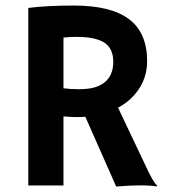

<svg xmlns="http://www.w3.org/2000/svg" viewBox="-20 -682 623 706"><path d="M293.9 -252.4Q279.3 -251.5 262.7 -251.5Q246.1 -251.5 213.4 -253.9V0H84V-652.8Q152.3 -661.6 252 -661.6Q387.7 -661.6 454.3 -611.6Q521 -561.5 521 -457Q521 -376 460 -318.4Q439.9 -299.8 414.1 -286.1L513.7 -76.2Q543 -11.2 558.6 1L556.2 3.4Q508.8 -4.4 407.2 3.9ZM261.2 -546.4Q236.3 -546.4 213.4 -543.9V-357.4Q237.3 -354 269.5 -354Q301.8 -354 323.7 -359.6Q345.7 -365.2 361.8 -377Q396.5 -402.8 396.5 -454.6Q396.5 -506.3 360.4 -527.3Q326.7 -546.4 261.2 -546.4Z"/></svg>

Font: Hammersmith One
Style: Regular
Weight: 400
Designer: Nicole Fally
Foundry: Nicole Fally
Version: Version 1.003